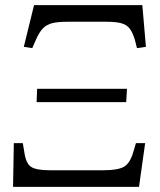

<svg xmlns="http://www.w3.org/2000/svg" viewBox="-20 -730 626 750"><path d="M106 -542 73 -547 113 -710H536L550 -547L515 -542L507 -574Q498 -604 486 -619Q474 -634 453 -639.5Q432 -645 396 -645H242Q206 -645 184 -639.5Q162 -634 147.5 -619Q133 -604 120 -574ZM123 -331 125 -383H476L473 -331ZM31 0 34 -171H69L75 -136Q81 -92 101 -78.5Q121 -65 173 -65H386Q440 -65 464 -78.5Q488 -92 501 -137L511 -171H547L523 0Z"/></svg>

Font: Literata 36pt Light
Style: Italic
Weight: 300
Italic angle: -2°
Designer: Latin by Veronika Burian and Jose Scaglione. Greek by Irene Vlachou. Cyrillic by Vera Evstafieva
Foundry: TypeTogether
Version: Version 3.002